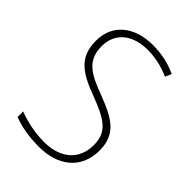

<svg xmlns="http://www.w3.org/2000/svg" viewBox="-216 -819 923 923"><g transform="rotate(45 246.0 -357.0)"><path d="M443 -184C443 -298 371 -335 256 -379C163 -414 95 -445 95 -545C95 -641 167 -690 265 -690C310 -690 361 -681 414 -657L428 -689C380 -712 325 -724 266 -724C147 -724 57 -662 57 -544C57 -427 131 -388 235 -349C346 -306 405 -276 405 -183C405 -79 331 -24 225 -24C157 -24 97 -39 50 -57V-19C95 -2 150 10 224 10C350 10 443 -56 443 -184Z"/></g></svg>

Font: Noto Sans Bengali SemiCondensed ExtraLight
Style: Regular
Weight: 200
Width: 4
Designer: Joana Ranito - Universal Thirst; Jelle Bosma - Monotype Design Team
Foundry: Universal Thirst ehf.
Version: Version 3.000